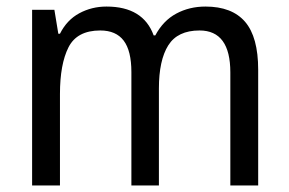

<svg xmlns="http://www.w3.org/2000/svg" viewBox="-20 -566 882 586"><path d="M607 -546Q688 -546 728 -499.5Q768 -453 768 -353V0H683V-345Q683 -473 589 -473Q522 -473 493.5 -427.5Q465 -382 465 -296V0H381V-346Q381 -411 357.5 -442Q334 -473 286 -473Q215 -473 189 -421.5Q163 -370 163 -279V0H78V-536H146L158 -463H163Q184 -505 222 -525.5Q260 -546 305 -546Q417 -546 449 -458H454Q478 -503 518 -524.5Q558 -546 607 -546Z"/></svg>

Font: Noto Sans Telugu SemiCondensed
Style: Regular
Weight: 400
Width: 4
Designer: Jelle Bosma - Monotype Design Team
Foundry: Monotype Imaging Inc.
Version: Version 2.005; ttfautohint (v1.8.4.7-5d5b)